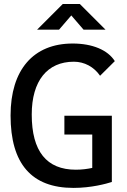

<svg xmlns="http://www.w3.org/2000/svg" viewBox="-20 -918 626 948"><path d="M342.8 9.8C430.7 9.8 504.9 -10.7 532.2 -19.5V-346.7H297.9V-253.9H435.5V-88.9C412.1 -84 385.3 -80.1 354.5 -80.1C210 -80.1 136.7 -170.9 136.7 -352.5C136.7 -518.6 213.4 -613.3 344.7 -613.3C396.5 -613.3 443.8 -587.9 474.1 -543.9L546.9 -616.2C512.2 -671.4 436 -703.1 338.9 -703.1C144.5 -703.1 32.2 -573.2 32.2 -347.7C32.2 -109.4 135.7 9.8 342.8 9.8ZM163.1 -771.5H271.5L332 -841.8L392.6 -771.5H501L374 -898.4H290Z"/></svg>

Font: CaskaydiaCove Nerd Font
Style: Regular
Weight: 400
Designer: Aaron Bell
Foundry: Saja Typeworks
Version: Version 2111.1;Nerd Fonts 2.3.3